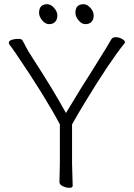

<svg xmlns="http://www.w3.org/2000/svg" viewBox="-20 -885 640 914"><path d="M326 -1Q326 9 310.5 9Q295 9 279 1.5Q263 -6 263 -19L265 -108V-293Q192 -430 53 -634Q34 -662 28 -668.5Q22 -675 22 -681Q22 -691 36 -695.5Q50 -700 66 -700Q82 -700 86 -694Q94 -681 102.5 -663.5Q111 -646 137 -606Q232 -460 294 -347Q367 -469 425 -559Q497 -674 510 -698Q516 -708 531 -708Q546 -708 560.5 -700Q575 -692 575 -684Q575 -683 573 -679Q503 -593 384 -397Q350 -341 323 -293V-107ZM166 -824Q166 -865 205 -865Q222 -865 237.5 -847.5Q253 -830 253 -811Q253 -792 242.5 -781Q232 -770 214 -770Q196 -770 181 -788Q166 -806 166 -824ZM339 -824Q339 -865 378 -865Q395 -865 410.5 -847.5Q426 -830 426 -811Q426 -792 415.5 -781Q405 -770 387 -770Q369 -770 354 -788Q339 -806 339 -824Z"/></svg>

Font: LXGW WenKai TC Light
Style: Regular
Weight: 300
Designer: LXGW / Fontworks Inc.
Foundry: LXGW / Fontworks Inc.
Version: Version 1.330